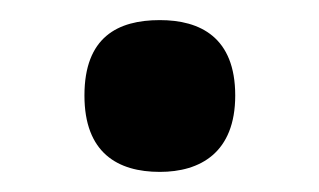

<svg xmlns="http://www.w3.org/2000/svg" viewBox="-20 -163 317 191"><path d="M139 8C179 8 214 -11 214 -68C214 -126 179 -143 139 -143C97 -143 64 -126 64 -68C64 -11 97 8 139 8Z"/></svg>

Font: Noto Serif Devanagari SemiBold
Style: Regular
Weight: 600
Designer: Universal Thirst, Indian Type Foundry and the Monotype Design Team
Foundry: Monotype Imaging Inc.
Version: Version 2.004